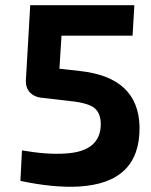

<svg xmlns="http://www.w3.org/2000/svg" viewBox="-20 -710 585 743"><path d="M218 -572 210 -444 291 -435Q516 -410 520 -219Q523 -1 283 12Q186 17 59 -10L65 -128Q163 -111 234 -116Q369 -124 370 -229Q370 -276 340 -296Q312 -314 234 -321L138 -332Q112 -335 95 -353Q79 -372 80 -397L97 -690H500L493 -572Z"/></svg>

Font: Taylor Sans Bold LRS
Style: Bold
Weight: 700
Italic angle: -8°
Designer: Natanael Gama
Version: Version 1.001 September 8, 2015